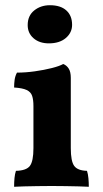

<svg xmlns="http://www.w3.org/2000/svg" viewBox="-20 -712 393 735"><path d="M34 3Q34 -15 35.5 -30.5Q37 -46 41 -58Q81 -59 94.5 -77Q108 -95 108 -145V-306Q108 -330 103 -345Q98 -360 82 -367.5Q66 -375 34 -377Q34 -392 36 -406.5Q38 -421 45 -434Q78 -434 113.5 -439Q149 -444 178.5 -451.5Q208 -459 222 -467Q235 -462 243 -449.5Q251 -437 251 -414V-145Q251 -95 264 -77Q277 -59 313 -58Q317 -46 318.5 -29.5Q320 -13 320 3Q305 2 282 1.5Q259 1 232 0.5Q205 0 178 0Q151 0 123 0.5Q95 1 72 1.5Q49 2 34 3ZM167 -546Q131 -546 108.5 -565.5Q86 -585 86 -616Q86 -652 111 -672Q136 -692 171 -692Q212 -692 234 -672Q256 -652 256 -617Q256 -587 232 -566.5Q208 -546 167 -546Z"/></svg>

Font: Vollkorn
Style: Bold
Weight: 700
Designer: Friedrich Althausen
Foundry: Friedrich Althausen
Version: Version 5.000